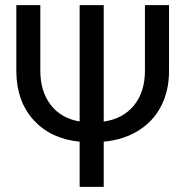

<svg xmlns="http://www.w3.org/2000/svg" viewBox="-20 -731 732 751"><path d="M43.9 0ZM385.7 -255.4Q461.9 -266.6 504.4 -319.1Q546.9 -371.6 546.9 -454.6V-710.9H641.1V-453.1Q641.1 -375.5 610.1 -315.7Q579.1 -255.9 521.2 -220Q463.4 -184.1 385.7 -176.8V0H291.5V-176.8Q178.7 -188 112.1 -260.7Q45.4 -333.5 43.9 -449.2V-710.9H137.7V-452.6Q138.2 -373 178.5 -320.6Q218.8 -268.1 291.5 -255.9V-710.9H385.7Z"/></svg>

Font: Roboto-o
Style: o-Regular
Weight: 400
Designer: Google
Version: Version 2.134; 2016; ttfautohint (v1.6)